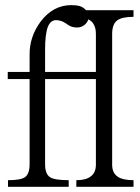

<svg xmlns="http://www.w3.org/2000/svg" viewBox="-20 -717 540 738"><path d="M10.7 1H244.1V-24.4Q189.5 -24.4 171.9 -36.1Q153.3 -48.8 153.3 -85.9V-413.1H348.6V-84Q348.6 -53.7 329.1 -39.1Q310.5 -24.4 273.4 -24.4V1H493.2V-24.4Q450.2 -24.4 430.7 -39.1Q411.1 -53.7 411.1 -84V-586.9Q411.1 -624 430.7 -638.7Q449.2 -652.3 493.2 -652.3V-677.7H310.5Q301.8 -688.5 287.1 -693.4Q273.4 -697.3 253.9 -697.3Q184.6 -697.3 136.7 -634.8Q93.8 -577.1 93.8 -508.8V-440.4H9.8V-413.1H93.8V-85.9Q93.8 -48.8 76.2 -36.1Q59.6 -24.4 10.7 -24.4ZM348.6 -440.4H153.3V-526.4Q153.3 -585.9 164.1 -614.3Q174.8 -639.6 195.3 -639.6Q206.1 -639.6 216.8 -635.7Q222.7 -633.8 233.4 -627Q244.1 -619.1 251 -616.2Q262.7 -611.3 276.4 -611.3Q292 -611.3 304.7 -621.1Q316.4 -630.9 319.3 -642.6Q334 -635.7 340.8 -622.1Q348.6 -608.4 348.6 -586.9Z"/></svg>

Font: BatangChe
Style: Regular
Weight: 400
Monospace: yes
Version: Version 2.21